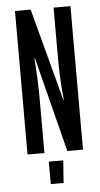

<svg xmlns="http://www.w3.org/2000/svg" viewBox="-53 -759 415 793"><g transform="rotate(-5 155.0 -362.5)"><path d="M40 -725H105L207 -342L209 -343Q200 -417 200 -517V-725H270V-130H205L105 -524L103 -523Q110 -429 110 -350V-130H40ZM125 -93H185L178 0H125Z"/></g></svg>

Font: Exetegue
Style: Regular
Weight: 400
Designer: Fábio Duarte Martins
Foundry: Fábio Duarte Martins
Version: Version 0.001